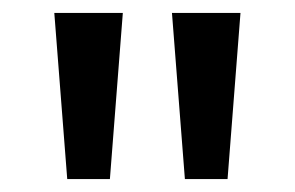

<svg xmlns="http://www.w3.org/2000/svg" viewBox="-20 -906 456 297"><path d="M84 -629H150L170 -886H64ZM266 -629H332L352 -886H246Z"/></svg>

Font: Noto Sans Kannada UI SemiCondensed Medium
Style: Regular
Weight: 500
Width: 4
Designer: Jelle Bosma - Monotype Design Team
Foundry: Monotype Imaging Inc.
Version: Version 2.005